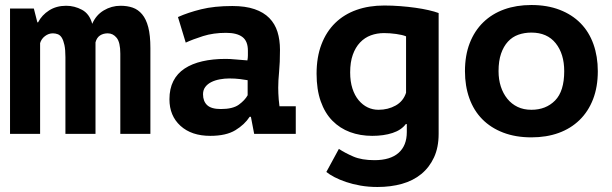

<svg xmlns="http://www.w3.org/2000/svg" viewBox="-20 -534 2440 766"><path d="M241 0V-306Q241 -336 237 -354.5Q233 -373 226.5 -383.5Q220 -394 210.5 -397.5Q201 -401 191 -401Q174 -401 159.5 -390Q145 -379 140 -362V0H20V-500H115L129 -445H132Q147 -474 176 -492.5Q205 -511 244 -511Q277 -511 307 -495Q337 -479 348 -439Q363 -474 394 -492.5Q425 -511 461 -511Q488 -511 509.5 -503.5Q531 -496 547 -477Q563 -458 571.5 -425.5Q580 -393 580 -342V0H460V-320Q460 -365 445.5 -383Q431 -401 410 -401Q392 -401 379 -392.5Q366 -384 361 -365V0Z M690 -466Q730 -484 782.5 -497Q835 -510 907 -510Q959 -510 995.5 -497.5Q1032 -485 1054.5 -462Q1077 -439 1087 -407Q1097 -375 1097 -335Q1097 -284 1093.5 -248Q1090 -212 1090 -184Q1090 -163 1092 -137Q1094 -123 1095 -110H1160V0H994L981 -68H976Q956 -37 919 -14.5Q882 8 819 8Q744 8 700 -32Q656 -72 656 -138Q656 -180 671.5 -210.5Q687 -241 716.5 -260.5Q746 -280 787.5 -289.5Q829 -299 880 -299Q898 -299 918 -297Q938 -295 967 -293Q969 -303 969 -313V-332Q969 -370 947 -386.5Q925 -403 882 -403Q831 -403 790 -390Q749 -377 721 -364ZM861 -99Q909 -99 933 -116.5Q957 -134 968 -154V-214Q958 -216 938 -218.5Q918 -221 895 -221Q876 -221 857 -217.5Q838 -214 823 -206.5Q808 -199 799 -187Q790 -175 790 -158Q790 -130 806.5 -114.5Q823 -99 861 -99Z M1730 0Q1730 54 1711.5 94Q1693 134 1660.5 160.5Q1628 187 1583.5 199.5Q1539 212 1486 212Q1450 212 1418.5 206.5Q1387 201 1360.5 192Q1334 183 1314 172.5Q1294 162 1282 152L1332 60Q1356 76 1389.5 90.5Q1423 105 1474 105Q1537 105 1570 76Q1603 47 1603 -7V-39H1599Q1581 -15 1546 -3.5Q1511 8 1465 8Q1417 8 1376.5 -7Q1336 -22 1306 -52.5Q1276 -83 1259.5 -130Q1243 -177 1243 -240Q1243 -306 1262.5 -357Q1282 -408 1317.5 -442.5Q1353 -477 1402.5 -494.5Q1452 -512 1513 -512Q1545 -512 1577 -509.5Q1609 -507 1637.5 -503Q1666 -499 1690 -493.5Q1714 -488 1730 -482ZM1490 -96Q1528 -96 1558.5 -113Q1589 -130 1600 -164V-389Q1586 -395 1560.5 -398.5Q1535 -402 1512 -402Q1484 -402 1459.5 -393Q1435 -384 1416.5 -364.5Q1398 -345 1387.5 -315.5Q1377 -286 1377 -245Q1377 -209 1386 -181Q1395 -153 1411 -134Q1427 -115 1447 -105.5Q1467 -96 1490 -96Z M1835 -250Q1835 -313 1854 -362Q1873 -411 1908 -445Q1943 -479 1991.5 -496.5Q2040 -514 2100 -514Q2163 -514 2212.5 -495Q2262 -476 2296 -441.5Q2330 -407 2347.5 -358Q2365 -309 2365 -250Q2365 -187 2346 -138Q2327 -89 2292 -55Q2257 -21 2208.5 -3.5Q2160 14 2100 14Q2037 14 1987.5 -5Q1938 -24 1904 -58.5Q1870 -93 1852.5 -142Q1835 -191 1835 -250ZM1969 -250Q1969 -217 1978 -189Q1987 -161 2004 -140Q2021 -119 2045 -107.5Q2069 -96 2100 -96Q2158 -96 2194.5 -133Q2231 -170 2231 -250Q2231 -319 2197 -361.5Q2163 -404 2100 -404Q2072 -404 2048 -395.5Q2024 -387 2006.5 -368Q1989 -349 1979 -320Q1969 -291 1969 -250Z"/></svg>

Font: PT Mono
Style: Bold
Weight: 700
Monospace: yes
Designer: A.Korolkova, I.Chaeva
Foundry: ParaType Ltd
Version: Version 1.000 OFL